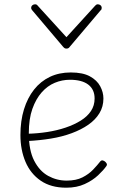

<svg xmlns="http://www.w3.org/2000/svg" viewBox="-20 -856 566 893"><path d="M288 17Q217 17 169.5 -15.5Q122 -48 98.5 -103.5Q75 -159 75 -228Q75 -294 91.5 -347.5Q108 -401 138.5 -439.5Q169 -478 212 -498.5Q255 -519 309 -519Q365 -519 398 -501Q431 -483 446 -455Q461 -427 461 -398Q461 -360 442.5 -329.5Q424 -299 391 -276Q358 -253 313.5 -236.5Q269 -220 217 -211.5Q165 -203 108 -200L109 -234Q154 -235 199.5 -242Q245 -249 285 -262.5Q325 -276 355.5 -295Q386 -314 403 -339.5Q420 -365 420 -398Q420 -440 390.5 -462.5Q361 -485 305 -485Q269 -485 235 -471Q201 -457 174 -426.5Q147 -396 130.5 -349.5Q114 -303 114 -236Q114 -157 139 -108.5Q164 -60 204 -38Q244 -16 290 -16Q334 -16 363.5 -31Q393 -46 413 -67Q433 -88 447 -106Q452 -111 457 -110Q462 -109 468 -105Q473 -101 476 -95.5Q479 -90 475 -84Q462 -65 436.5 -41Q411 -17 374 0Q337 17 288 17ZM435 -836Q442 -836 447.5 -831.5Q453 -827 453 -819Q453 -816 452 -813Q451 -810 448 -808L305 -639Q301 -633 297 -631.5Q293 -630 289 -630Q285 -630 281.5 -631.5Q278 -633 273 -639L130 -808Q128 -810 126.5 -813Q125 -816 125 -819Q125 -827 130.5 -831.5Q136 -836 143 -836Q147 -836 150 -834.5Q153 -833 155 -830L289 -683L423 -830Q426 -833 428.5 -834.5Q431 -836 435 -836Z"/></svg>

Font: Playwrite NG Modern Thin
Style: Regular
Weight: 250
Designer: Veronika Burian, José Scaglione
Foundry: TypeTogether
Version: Version 1.002